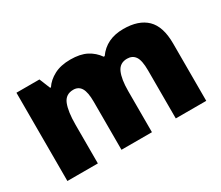

<svg xmlns="http://www.w3.org/2000/svg" viewBox="-101 -803 1202 1042"><g transform="rotate(-30 500.0 -281.5)"><path d="M740.7 -563Q835.9 -563 886 -514.4Q936 -465.8 936 -359.9V0H745.1V-300.8Q745.1 -363.8 728 -388.4Q710.9 -413.1 677.7 -413.1Q631.8 -413.1 613.8 -372.6Q595.7 -332 595.7 -257.8V0H404.8V-300.8Q404.8 -360.8 388.9 -387Q373 -413.1 340.8 -413.1Q292 -413.1 274.4 -368.7Q256.8 -324.2 256.8 -242.2V0H65.9V-553.2H210L237.8 -484.9H242.7Q265.1 -519 306.6 -541Q348.1 -563 408.7 -563Q469.7 -563 509.3 -542.5Q548.8 -522 573.7 -485.8H580.1Q634.3 -563 740.7 -563Z"/></g></svg>

Font: Nokora Black
Style: Regular
Weight: 900
Designer: Danh Hong
Version: Version 8.000; ttfautohint (v1.8.3)